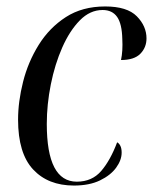

<svg xmlns="http://www.w3.org/2000/svg" viewBox="-20 -565 474 595"><path d="M209 10Q129 10 82.5 -40Q36 -90 36 -194Q36 -250 51.5 -311.5Q67 -373 100 -426Q133 -479 184 -512Q235 -545 306 -545Q374 -545 404 -514.5Q434 -484 434 -446Q434 -418 415 -398.5Q396 -379 355 -379Q358 -393 359 -409.5Q360 -426 359 -444Q358 -491 343 -512.5Q328 -534 298 -534Q259 -534 227.5 -502Q196 -470 173 -418Q150 -366 137.5 -303.5Q125 -241 125 -181Q125 -2 218 -2Q265 -2 293.5 -35Q322 -68 343 -124Q349 -121 353 -113Q357 -105 357 -92Q357 -69 340 -45.5Q323 -22 290 -6Q257 10 209 10Z"/></svg>

Font: Noto Serif Display Condensed
Style: Italic
Weight: 400
Width: 3
Italic angle: -12°
Designer: Monotype Design Team
Foundry: Monotype Imaging Inc.
Version: Version 2.009